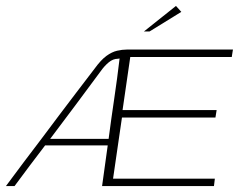

<svg xmlns="http://www.w3.org/2000/svg" viewBox="-50 -627 805 647"><path d="M-30 0Q0 -41 30 -80.5Q60 -120 89.5 -159Q119 -198 148 -237Q177 -276 207.5 -315.5Q238 -355 269 -396Q290 -425 308.5 -438.5Q327 -452 344.5 -456Q362 -460 377 -460H735Q734 -454 733 -448Q732 -442 731 -435H389L363 -256H680L676 -231Q597 -231 518.5 -231Q440 -231 361 -231L331 -25H674L671 0Q577 0 482.5 0Q388 0 294 0L313 -137H102Q76 -103 50 -68.5Q24 -34 -1 0ZM119 -159Q168 -159 217.5 -159Q267 -159 316 -159Q325 -228 335 -295Q345 -362 353 -430Q352 -430 350.5 -429.5Q349 -429 347 -429Q331 -429 316.5 -417Q302 -405 290 -388Q248 -331 205 -273.5Q162 -216 119 -159ZM435 -521 543 -607 561 -587 454 -521Z"/></svg>

Font: Genos ExtraLight
Style: Italic
Weight: 250
Italic angle: -8°
Designer: Robert E. Leuschke
Foundry: Robert E. Leuschke
Version: Version 1.010